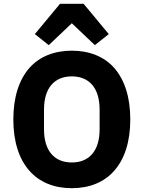

<svg xmlns="http://www.w3.org/2000/svg" viewBox="-20 -976 754 1008"><path d="M357 12C265 12 187 -19 134 -80C81 -140 50 -230 50 -349C50 -468 81 -558 134 -619C187 -679 265 -710 357 -710C449 -710 527 -679 580 -619C633 -558 664 -468 664 -349C664 -230 633 -140 580 -80C527 -19 449 12 357 12ZM357 -123C449 -123 503 -185 503 -297V-401C503 -513 449 -575 357 -575C265 -575 211 -513 211 -401V-297C211 -185 265 -123 357 -123ZM419 -956 551 -797 478 -739 357 -854 236 -739 163 -797 295 -956Z"/></svg>

Font: Plexus Sans Bold
Style: Regular
Weight: 700
Version: Version 2.001;PS 002.001;hotconv 1.0.70;makeotf.lib2.5.58329